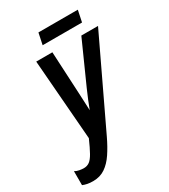

<svg xmlns="http://www.w3.org/2000/svg" viewBox="-240 -944 926 1051"><g transform="rotate(-30 223.0 -418.5)"><path d="M31.7 8.8Q9.8 8.8 -5.4 5.6Q-20.5 2.4 -33.2 -2.9V-91.3Q-22 -84 -5.9 -81.1Q10.3 -78.1 22 -78.1Q43.5 -78.1 58.8 -89.4Q74.2 -100.6 89.8 -128.4Q105.5 -156.2 127.9 -207L87.9 -713.9H189.9L203.6 -445.3Q205.1 -421.9 206.3 -388.4Q207.5 -355 208.5 -336.9Q218.3 -362.3 229.7 -391.1Q241.2 -419.9 254.9 -450.2L373 -713.9H478.5L216.8 -164.1Q192.9 -113.8 166.7 -74.7Q140.6 -35.6 107.9 -13.4Q75.2 8.8 31.7 8.8ZM163.1 -773.9 178.2 -846.2H427.2L412.1 -773.9Z"/></g></svg>

Font: Open Sans Condensed SemiBold
Style: Italic
Weight: 600
Width: 3
Italic angle: -12°
Designer: Monotype Design Team
Foundry: Monotype Imaging Inc.
Version: Version 3.000; ttfautohint (v1.8.4)